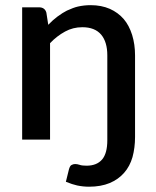

<svg xmlns="http://www.w3.org/2000/svg" viewBox="-20 -538 601 740"><path d="M158.7 -489.3 166 -442.4Q183.1 -460.4 200.7 -473.6Q222.7 -489.7 237.8 -497.1Q263.2 -508.8 280.3 -512.7Q304.2 -518.1 329.6 -518.1Q370.6 -518.1 403.3 -503.9Q435.1 -489.7 457 -464.4Q477.5 -440.4 489.3 -403.3Q500.5 -366.7 500.5 -324.7V-9.8Q500.5 31.2 490.7 67.4Q480.5 103 458.5 127.9Q436.5 153.3 402.8 167.5Q368.7 181.6 323.2 181.6Q300.3 181.6 277.3 176.8Q259.3 172.9 233.9 162.6L245.6 115.2Q249.5 101.1 255.4 98.1Q262.2 94.2 269.5 94.2Q277.3 94.2 286.6 97.2Q295.4 100.6 313.5 100.6Q353 100.6 373.5 76.7Q393.6 53.2 393.6 2.4V-324.7Q393.6 -376 370.1 -404.3Q345.7 -433.1 297.4 -433.1Q261.2 -433.1 231 -416.5Q198.7 -398.9 172.9 -371.6V0H65.4V-509.8H130.4Q152.8 -509.8 158.7 -489.3Z"/></svg>

Font: Lato-SemiBold
Style: Regular
Weight: 500
Designer: Lukasz Dziedzic with Adam Twardoch and Botio Nikoltchev
Foundry: tyPoland Lukasz Dziedzic
Version: ""